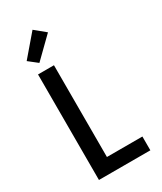

<svg xmlns="http://www.w3.org/2000/svg" viewBox="-240 -1071 980 1158"><g transform="rotate(-30 250.0 -492.5)"><path d="M89 0V-735H200V-96H447V0ZM131 -791 70 -839 195 -985 268 -925Z"/></g></svg>

Font: Iosevka
Style: Bold
Weight: 700
Monospace: yes
Designer: Belleve Invis
Foundry: Belleve Invis
Version: Version 32.5.0; ttfautohint (v1.8.4)